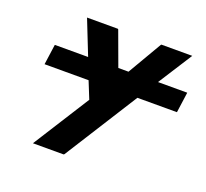

<svg xmlns="http://www.w3.org/2000/svg" viewBox="-132 -674 1179 1099"><g transform="rotate(20 458.0 -124.0)"><path d="M547 -305H485L409 -512L406 -515H218L301 -305H99L98 -304L81 -182V-181H349L391 -77L173 267H360L364 264L646 -182H886L887 -183L904 -306L903 -307H726L859 -515H671L668 -512Z"/></g></svg>

Font: Hussar Woodtype
Style: SeBdObl
Weight: 900
Foundry: Cannot Into Space Fonts
Version: Version 1.07